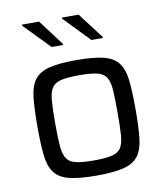

<svg xmlns="http://www.w3.org/2000/svg" viewBox="-82 -785 740 861"><g transform="rotate(-10 288.5 -354.5)"><path d="M288 8Q209 8 164 -3.5Q119 -15 97.5 -44Q76 -73 70.5 -124.5Q65 -176 65 -255Q65 -334 70.5 -385.5Q76 -437 97.5 -466Q119 -495 164 -506.5Q209 -518 288 -518Q368 -518 413 -506.5Q458 -495 479.5 -466Q501 -437 506.5 -385.5Q512 -334 512 -255Q512 -176 506.5 -124.5Q501 -73 479.5 -44Q458 -15 413 -3.5Q368 8 288 8ZM288 -61Q342 -61 371 -68Q400 -75 412.5 -95Q425 -115 427.5 -153.5Q430 -192 430 -255Q430 -318 427.5 -356.5Q425 -395 412.5 -415Q400 -435 371 -442Q342 -449 288 -449Q235 -449 206 -442Q177 -435 164.5 -415Q152 -395 149 -356.5Q146 -318 146 -255Q146 -192 149 -153.5Q152 -115 164.5 -95Q177 -75 206 -68Q235 -61 288 -61ZM423 -595H371L258 -712V-717H334L423 -600ZM242 -595H190L76 -712V-717H154L242 -600Z"/></g></svg>

Font: Saira
Style: Regular
Weight: 400
Designer: Hector Gatti with collaboration of the Omnibus-Type team
Foundry: Omnibus-Type
Version: Version 1.100; ttfautohint (v1.8.3)